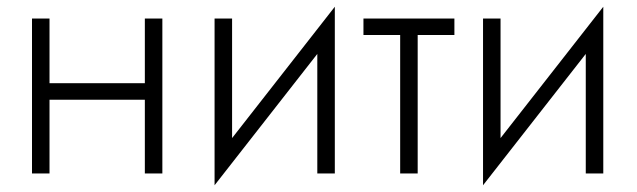

<svg xmlns="http://www.w3.org/2000/svg" viewBox="-20 -515 1891 570"><path d="M106 -219H442V-268H106ZM410 -460V0H462V-460ZM75 -460V0H127V-460Z M969 -415 974 -495 622 -45 617 35ZM669 -460H617V35L669 -39ZM974 -495 922 -421V0H974Z M1059 -460V-411H1329V-460ZM1168 -446V0H1220V-446Z M1766 -415 1771 -495 1419 -45 1414 35ZM1466 -460H1414V35L1466 -39ZM1771 -495 1719 -421V0H1771Z"/></svg>

Font: NM-font
Style: Light
Weight: 500
Designer: ""
Foundry: ""
Version: ""